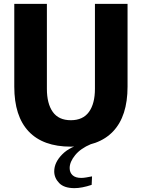

<svg xmlns="http://www.w3.org/2000/svg" viewBox="-20 -748 735 995"><path d="M347 12Q203 12 128.5 -67Q54 -146 54 -299V-728H223V-288Q223 -211 253.5 -168Q284 -125 347 -125Q410 -125 441 -168Q472 -211 472 -288V-728H641V-299Q641 -146 566 -67Q491 12 347 12ZM366 227Q312 227 286.5 200.5Q261 174 261 140Q261 94 302.5 52Q344 10 418 -5L451 -1Q398 21 369.5 56Q341 91 341 123Q341 146 356 160Q371 174 401 174Q413 174 427 171.5Q441 169 457 166L455 210Q404 227 366 227Z"/></svg>

Font: Murecho
Style: Bold
Weight: 700
Designer: Neil Summerour
Foundry: Positype
Version: Version 1.010; ttfautohint (v1.8.3)